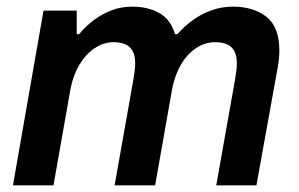

<svg xmlns="http://www.w3.org/2000/svg" viewBox="-20 -558 901 578"><path d="M19 0 111 -526H211V-455H218Q238 -479 262.5 -497.5Q287 -516 316 -527Q345 -538 378 -538Q426 -538 460 -518.5Q494 -499 507 -455H514Q535 -479 560.5 -497.5Q586 -516 616.5 -527Q647 -538 681 -538Q743 -538 782 -507.5Q821 -477 821 -405Q821 -389 818.5 -371Q816 -353 812 -333L752 0H631L688 -321Q690 -335 691.5 -345.5Q693 -356 693 -366Q693 -391 685 -405Q677 -419 662.5 -425Q648 -431 628 -431Q597 -431 570 -413Q543 -395 524.5 -363Q506 -331 498 -289L447 0H325L382 -321Q384 -335 385.5 -346Q387 -357 387 -367Q387 -391 379 -405Q371 -419 356.5 -425Q342 -431 322 -431Q292 -431 265 -413Q238 -395 219 -363Q200 -331 192 -289L141 0Z"/></svg>

Font: Archivo SemiBold SemiBold
Style: Italic
Weight: 600
Italic angle: -10°
Version: Version 2.001